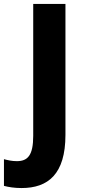

<svg xmlns="http://www.w3.org/2000/svg" viewBox="-89 -800 428 971"><path d="M20 151C154 151 242 81 242 -118V-780H79V-113C79 -14 51 15 -4 15C-29 15 -50 10 -69 5V140C-46 146 -17 151 20 151Z"/></svg>

Font: Noto Sans Malayalam UI SemiCondensed ExtraBold
Style: Regular
Weight: 800
Width: 4
Designer: Jelle Bosma - Monotype Design Team
Foundry: Monotype Imaging Inc.
Version: Version 2.104